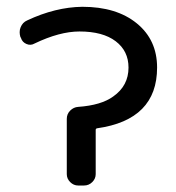

<svg xmlns="http://www.w3.org/2000/svg" viewBox="-20 -578 528 577"><path d="M452.1 -375Q452.1 -217.8 271.5 -192.4Q267.6 -191.4 267.6 -187.5V-54.7Q267.6 -41 257.3 -30.8Q247.1 -20.5 232.4 -20.5H214.8Q201.2 -20.5 190.9 -30.8Q180.7 -41 180.7 -54.7V-220.7Q180.7 -235.4 190.9 -245.6Q201.2 -255.9 214.8 -256.8Q284.2 -261.7 320.3 -288.1Q366.2 -320.3 366.2 -375Q366.2 -424.8 327.6 -454.1Q289.1 -483.4 218.8 -483.4Q159.2 -483.4 84 -447.3Q72.3 -440.4 59.6 -445.8Q46.9 -451.2 43 -463.9L41 -467.8Q39.1 -474.6 39.1 -481.4Q39.1 -489.3 42 -496.1Q47.9 -510.7 61.5 -516.6Q146.5 -556.6 227.5 -557.6Q330.1 -557.6 391.1 -507.8Q452.1 -458 452.1 -375Z"/></svg>

Font: Gen Jyuu GothicL Regular
Style: Regular
Weight: 400
Designer: [Source Han Sans]
Ryoko NISHIZUKA  (kana & ideographs); Paul D. Hunt (Latin, Greek & Cyrillic); Wenlong ZHANG  (bopomofo
Version: Version 1.002.20150607